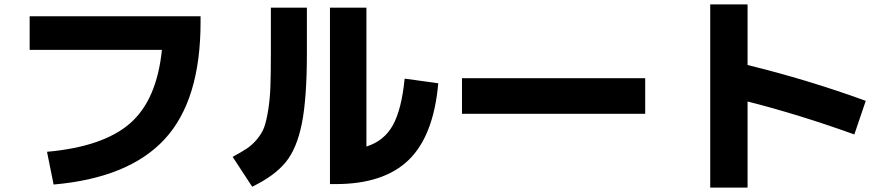

<svg xmlns="http://www.w3.org/2000/svg" viewBox="-20 -797 4040 874"><path d="M115 -723H893V-697Q893 -341 730 -164Q567 13 224 43L194 -106Q450 -129 572 -235.5Q694 -342 717 -570H115Z M1213 -762H1377V-555Q1377 -349 1354 -234.5Q1331 -120 1280 -58Q1229 4 1128 53L1039 -83Q1080 -105 1104.5 -121.5Q1129 -138 1151 -164.5Q1173 -191 1183 -219Q1193 -247 1201 -297Q1209 -347 1211 -405.5Q1213 -464 1213 -555ZM1648 -130Q1728 -155 1768 -226.5Q1808 -298 1822 -439L1975 -418Q1954 -179 1840.5 -69Q1727 41 1508 41H1482V-762H1648Z M2083 -279V-441H2917V-279Z M3213 -777H3383V-501Q3654 -435 3921 -338L3869 -185Q3616 -276 3383 -335V57H3213Z"/></svg>

Font: Mplus 1p ExtraBold
Style: Regular
Weight: 800
Version: Version 1.061